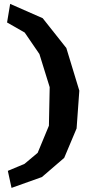

<svg xmlns="http://www.w3.org/2000/svg" viewBox="-20 -793 478 968"><path d="M31.2 -773.4 15.6 -679.7 104.5 -628.9 178.7 -520.5 230.5 -353.5 226.6 -159.2 169.9 -22.5 103.5 33.2 19.5 68.4 38.1 154.3 191.4 99.6 303.7 2.9 366.2 -145.5 379.9 -335.9 314.5 -550.8 195.3 -701.2Z"/></svg>

Font: MaokenAssortedSans-Lite
Style: Lite
Weight: 400
Version: Version 1.400